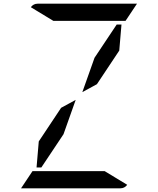

<svg xmlns="http://www.w3.org/2000/svg" viewBox="-20 -1020 856 1040"><path d="M492 -707 612 -887H638L626 -746L505 -564L426 -521ZM269 -907 147 -981Q161 -1000 184 -1000H720Q720 -1000 722 -1000L660 -907H657H626H490H398ZM547 -93 669 -19Q655 0 632 0H96Q96 0 94 0L156 -93H159H190H326H418ZM324 -293 204 -113H178L190 -254L311 -436L390 -479Z"/></svg>

Font: DSEG14 Modern
Style: Italic
Weight: 400
Italic angle: -5°
Designer: Keshikan(Twitter:@keshinomi_88pro)
Version: Version 0.46